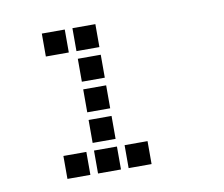

<svg xmlns="http://www.w3.org/2000/svg" viewBox="-60 -560 720 618"><g transform="rotate(-10 300.0 -250.5)"><path d="M114 -488Q113 -488 113 -488Q113 -488 113 -487V-414Q113 -413 113 -413Q113 -413 114 -413H187Q188 -413 188 -413Q188 -413 188 -414V-487Q188 -488 188 -488Q188 -488 187 -488ZM214 -488Q213 -488 213 -488Q213 -488 213 -487V-414Q213 -413 213 -413Q213 -413 214 -413H287Q288 -413 288 -413Q288 -413 288 -414V-487Q288 -488 288 -488Q288 -488 287 -488ZM214 -388Q213 -388 213 -388Q213 -388 213 -387V-314Q213 -313 213 -313Q213 -313 214 -313H287Q288 -313 288 -313Q288 -313 288 -314V-387Q288 -388 288 -388Q288 -388 287 -388ZM214 -288Q213 -288 213 -288Q213 -288 213 -287V-214Q213 -213 213 -213Q213 -213 214 -213H287Q288 -213 288 -213Q288 -213 288 -214V-287Q288 -288 288 -288Q288 -288 287 -288ZM214 -188Q213 -188 213 -188Q213 -188 213 -187V-114Q213 -113 213 -113Q213 -113 214 -113H287Q288 -113 288 -113Q288 -113 288 -114V-187Q288 -188 288 -188Q288 -188 287 -188ZM114 -88Q113 -88 113 -88Q113 -88 113 -87V-14Q113 -13 113 -13Q113 -13 114 -13H187Q188 -13 188 -13Q188 -13 188 -14V-87Q188 -88 188 -88Q188 -88 187 -88ZM214 -88Q213 -88 213 -88Q213 -88 213 -87V-14Q213 -13 213 -13Q213 -13 214 -13H287Q288 -13 288 -13Q288 -13 288 -14V-87Q288 -88 288 -88Q288 -88 287 -88ZM314 -88Q313 -88 313 -88Q313 -88 313 -87V-14Q313 -13 313 -13Q313 -13 314 -13H387Q388 -13 388 -13Q388 -13 388 -14V-87Q388 -88 388 -88Q388 -88 387 -88Z"/></g></svg>

Font: Doto Black
Style: Bold
Weight: 700
Monospace: yes
Version: Version 1.000